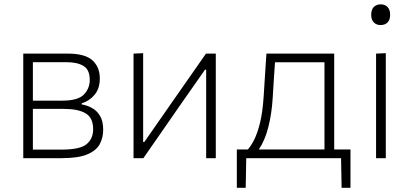

<svg xmlns="http://www.w3.org/2000/svg" viewBox="-20 -748 1944 908"><path d="M90 0V-494.5H300Q382 -494.5 417 -462.8Q452 -431 452 -377Q452 -329.5 427.5 -300Q403 -270.5 366.5 -259.5V-254Q390 -250.5 413.5 -238.2Q437 -226 452.5 -201Q468 -176 468 -134Q468 -97 451.8 -66.5Q435.5 -36 393 -18Q350.5 0 272 0ZM293 -454H135.5V-272H274Q349 -272 376.8 -301Q404.5 -330 404.5 -370Q404.5 -418 375.2 -436Q346 -454 293 -454ZM135.5 -40.5H271Q358.5 -40.5 389.5 -66.2Q420.5 -92 420.5 -137Q420.5 -191 385 -212Q349.5 -233 282.5 -233H135.5Z M611.5 0V-494.5L657 -496.5V-76.5H662.5L790 -259.5Q831 -318 872.2 -377.2Q913.5 -436.5 954 -494.5H1000.5V0H955V-418.5H949.5L822.5 -237Q781.5 -177.5 740.2 -118.2Q699 -59 658 0Z M1100 140V-41H1152Q1166.5 -57 1182 -87.2Q1197.5 -117.5 1209.8 -167.5Q1222 -217.5 1227 -293Q1231 -358 1234 -404Q1237 -450 1240 -494.5H1560.5V-41H1637.5V140H1595.5L1593 0H1144.5L1142 140ZM1269.5 -282.5Q1265 -211 1249.2 -148Q1233.5 -85 1204 -41H1514.5V-453.5H1280.5Q1278 -415 1275.2 -375.2Q1272.5 -335.5 1269.5 -282.5Z M1758.5 0V-494.5L1804.5 -496.5V0ZM1779.5 -629.5Q1760.5 -629.5 1748 -641.8Q1735.5 -654 1735.5 -678Q1735.5 -703 1748 -715.2Q1760.5 -727.5 1780.5 -727.5Q1800.5 -727.5 1812.8 -714.8Q1825 -702 1825 -678Q1825 -654 1812.8 -641.8Q1800.5 -629.5 1779.5 -629.5Z"/></svg>

Font: Commissioner ExtraLight
Style: Regular
Weight: 200
Designer: Kostas Bartsokas
Foundry: Kostas Bartsokas
Version: Version 1.000; ttfautohint (v1.8.3)